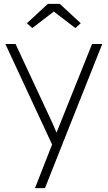

<svg xmlns="http://www.w3.org/2000/svg" viewBox="-20 -749 560 999"><path d="M162 230 251 3 8 -520H61L254 -106Q259 -94 264 -82.5Q269 -71 274 -59Q277 -66 279.5 -72.5Q282 -79 285 -86L459 -520H512L305 0L214 230ZM148 -603 120 -628 229 -729H291L400 -628L372 -603L260 -689Z"/></svg>

Font: Lexend ExtraLight
Style: Regular
Weight: 200
Designer: Bonnie Shaver-Troup, Thomas Jockin
Foundry: Lexend
Version: Version 1.007; ttfautohint (v1.8.3)